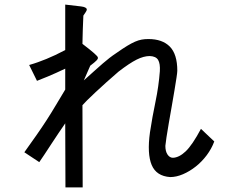

<svg xmlns="http://www.w3.org/2000/svg" viewBox="-20 -747 1040 836"><path d="M855 -186 913 -131Q901 -99 880 -71Q859 -43 832.5 -22Q806 -1 777 11.5Q748 24 721 24Q661 20 640.5 -28.5Q620 -77 633 -171Q643 -237 657 -304Q671 -371 676 -437Q678 -470 668.5 -486Q659 -502 632 -503Q606 -503 575 -487.5Q544 -472 496 -435Q469 -412 443 -388.5Q417 -365 395.5 -345Q374 -325 359 -310Q344 -295 339 -289L340 69H265L264 -210Q251 -191 235 -167.5Q219 -144 203.5 -120Q188 -96 174 -75Q160 -54 151 -41L86 -84Q116 -126 139.5 -159.5Q163 -193 183 -224Q203 -255 222 -287Q241 -319 264 -357V-448Q253 -443 224 -429.5Q195 -416 141 -395L107 -464Q128 -470 146 -476.5Q164 -483 182.5 -490.5Q201 -498 221 -507.5Q241 -517 264 -529V-727Q309 -722 333 -719Q357 -716 358 -706Q358 -701 353 -694Q348 -687 343 -679Q343 -673 342 -655.5Q341 -638 340.5 -617.5Q340 -597 339.5 -579.5Q339 -562 339 -556Q406 -505 406 -497Q408 -492 400.5 -484Q393 -476 373 -461L345 -397Q374 -423 393.5 -440.5Q413 -458 428 -471Q443 -484 456.5 -494.5Q470 -505 488 -517Q515 -536 534 -547.5Q553 -559 568 -565.5Q583 -572 596.5 -574.5Q610 -577 626 -577Q687 -577 719.5 -544Q752 -511 752 -439Q752 -432 748.5 -408.5Q745 -385 739.5 -352.5Q734 -320 727.5 -282.5Q721 -245 715 -211Q709 -177 705 -150Q701 -123 700 -112Q700 -88 709.5 -74Q719 -60 733 -60Q760 -61 788.5 -88Q817 -115 855 -186Z"/></svg>

Font: D2Coding
Style: Regular
Weight: 400
Monospace: yes
Designer: Yong-Rak Park; Jeong-Hwan Yoon; Sang-Min Lee;
Foundry: NHN Corporation
Version: Version 1.3.2; Build 20180524